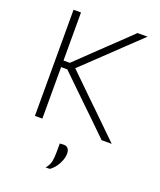

<svg xmlns="http://www.w3.org/2000/svg" viewBox="-176 -821 1008 1212"><g transform="rotate(20 328.0 -215.0)"><path d="M552.5 0Q497.5 -54 449 -101Q400.5 -148 354 -192.5L196 -346H146V-390H197L332 -519.5Q380 -565 426.5 -609.5Q473 -654 534.5 -713H601.5Q541.5 -656 485 -602.2Q428.5 -548.5 372 -494.5L229.5 -359V-381L387.5 -226.5Q425 -191 466.8 -149.8Q508.5 -108.5 549 -69.5Q589.5 -30.5 620.5 0ZM104.5 0Q104.5 -60.5 104.5 -116.2Q104.5 -172 104.5 -237V-475Q104.5 -541 104.5 -597Q104.5 -653 104.5 -713H154.5Q154.5 -653 154.5 -597Q154.5 -541 154.5 -475V-237Q154.5 -172 154.5 -116.2Q154.5 -60.5 154.5 0ZM279.5 283Q301 256 306.2 230.8Q311.5 205.5 311.5 164Q311.5 151 311.5 137.2Q311.5 123.5 311.5 110L339 108.5Q358 109 367.5 121.5Q377 134 377 153Q377 176 368.2 200Q359.5 224 344 245.5Q328.5 267 307.5 282Z"/></g></svg>

Font: Commissioner Thin ExtraLight
Style: Regular
Weight: 250
Version: Version 1.000